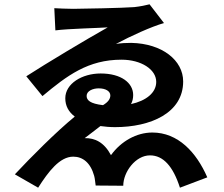

<svg xmlns="http://www.w3.org/2000/svg" viewBox="-20 -814 1040 891"><path d="M741 -707 674 -794C659 -790 631 -784 603 -781C555 -777 351 -773 320 -773C292 -773 249 -775 232 -776L237 -673C298 -681 442 -684 480 -687C377 -629 198 -522 102 -460L177 -368C292 -464 389 -537 544 -537C635 -537 705 -492 705 -434C705 -383 657 -346 588 -331C595 -344 598 -358 598 -373C598 -429 543 -473 447 -473C361 -473 283 -426 283 -358C283 -323 298 -295 327 -273C239 -201 124 -85 49 -5L157 57C205 -18 257 -87 320 -87C364 -87 400 -59 417 2C421 17 421 28 424 47L552 48C552 -16 609 -93 676 -93C737 -93 783 -43 815 57L942 9C891 -108 806 -199 687 -199C614 -199 542 -159 495 -94C463 -154 420 -174 373 -173C396 -190 421 -210 446 -229C467 -226 490 -224 514 -224C678 -224 830 -289 830 -436C830 -534 733 -612 589 -615C566 -615 542 -614 518 -610C587 -647 684 -691 741 -707ZM438 -404C470 -404 492 -391 492 -371C492 -356 483 -341 458 -326C398 -333 382 -349 382 -369C382 -392 411 -404 438 -404Z"/></svg>

Font: Spoqa Han Sans Neo Bold
Style: Bold
Weight: 700
Designer: [Spoqa Han Sans Neo] Dong-huui Kim  Younghwa Kang  Yujin Lee  [Noto Sans] Ryoko NISHIZUKA  (kana & ideographs); Paul D. 
Foundry: Spoqa (http://www.spoqa-han-sans.com)
Version: Version 1.100;hotconv 1.0.109;makeotfexe 2.5.65596